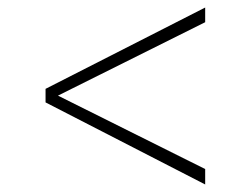

<svg xmlns="http://www.w3.org/2000/svg" viewBox="-20 -505 600 510"><path d="M525 -446 134 -251 525 -56V-15L101 -233V-269L525 -485Z"/></svg>

Font: Titillium Web ExtraLight
Style: Italic
Weight: 275
Italic angle: -13°
Version: Version 1.002;PS 57.000;hotconv 1.0.70;makeotf.lib2.5.55311